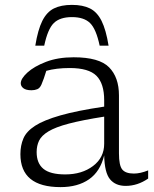

<svg xmlns="http://www.w3.org/2000/svg" viewBox="-20 -756 630 786"><path d="M494.5 5Q453 5 430.5 -22Q408 -49 406.5 -120Q390.5 -54 344.5 -22Q298.5 10 228 10Q63.5 10 63.5 -125Q63.5 -160.5 75.8 -189.2Q88 -218 123.5 -241Q159 -264 227 -283.5Q295 -303 406.5 -319.5V-345.5Q406.5 -414 374.8 -445.8Q343 -477.5 265.5 -477.5Q210 -477.5 169.5 -466Q159.5 -432.5 149.5 -409.5Q143 -395 132.5 -390.8Q122 -386.5 109 -386.5Q86.5 -386.5 75.8 -394.8Q65 -403 65 -415Q65 -434 92.2 -459Q119.5 -484 168.2 -502.8Q217 -521.5 281.5 -521.5Q386 -521.5 426.5 -480.5Q467 -439.5 467 -365.5V-128.5Q467 -78 480.8 -61.8Q494.5 -45.5 528 -45.5Q554.5 -45.5 586.5 -58.5V-25Q543 5 494.5 5ZM130 -133.5Q130 -87.5 157.8 -64.8Q185.5 -42 247 -42Q315.5 -42 361 -76.5Q406.5 -111 406.5 -167.5V-278.5Q317 -264.5 262 -250Q207 -235.5 178.5 -218.2Q150 -201 140 -180.2Q130 -159.5 130 -133.5ZM274.5 -686Q225.5 -686 200.5 -661.8Q175.5 -637.5 161 -569H124.5Q135 -634 153.2 -670.5Q171.5 -707 200.8 -721.5Q230 -736 274.5 -736Q319 -736 348.2 -721.5Q377.5 -707 395.8 -670.5Q414 -634 424.5 -569H388Q373.5 -637.5 348.5 -661.8Q323.5 -686 274.5 -686Z"/></svg>

Font: Newsreader 6pt Light
Style: Regular
Weight: 300
Designer: Hugues Gentile
Foundry: Production Type
Version: Version 1.003; ttfautohint (v1.8.3)